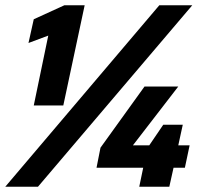

<svg xmlns="http://www.w3.org/2000/svg" viewBox="-41 -708 775 728"><path d="M87 -308 142 -573 67 -545 87 -635 203 -688H280L199 -308ZM-21 0 563 -688H688L103 0ZM487 0 502 -72H325L340 -148L507 -380H635L463 -157H525L578 -235H652L635 -157H678L660 -72H617L601 0Z"/></svg>

Font: Saira ExtraBold
Style: Italic
Weight: 800
Italic angle: -12°
Designer: Hector Gatti with collaboration of the Omnibus-Type team
Foundry: Omnibus-Type
Version: Version 1.100; ttfautohint (v1.8.3)